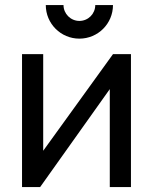

<svg xmlns="http://www.w3.org/2000/svg" viewBox="-20 -760 622 780"><path d="M302.5 -603C378 -603 439 -664 439 -739.5H367C367 -704 338.5 -675 302.5 -675C267 -675 238 -704 238 -739.5H166C166 -664 227 -603 302.5 -603ZM439 -540 155.5 -147.5V-540H69.5V0H143L426 -398V0H512V-540Z"/></svg>

Font: Hauora Medium
Style: Regular
Weight: 500
Designer: Wayne Shih
Foundry: WCYS
Version: Version 1.001;hotconv 1.0.109;makeotfexe 2.5.65596